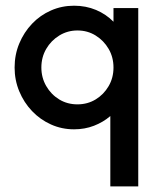

<svg xmlns="http://www.w3.org/2000/svg" viewBox="-20 -445 561 673"><path d="M366.7 208.3V-38.2Q341.7 -16.7 309.4 -4.2Q277.1 8.3 239.6 8.3Q196.5 8.3 158.7 -8.7Q120.8 -25.7 92.4 -55.6Q63.9 -85.4 47.6 -124.7Q31.2 -163.9 31.2 -208.3Q31.2 -253.5 47.6 -292.7Q63.9 -331.9 92.4 -361.8Q120.8 -391.7 158.7 -408.3Q196.5 -425 239.6 -425Q281.2 -425 316.7 -410.1Q352.1 -395.1 377.8 -368.8V-416.7H464.6V208.3ZM251.4 -79.2Q286.8 -79.2 315.3 -96.5Q343.8 -113.9 360.8 -143.1Q377.8 -172.2 377.8 -208.3Q377.8 -244.4 360.8 -273.6Q343.8 -302.8 315.3 -320.5Q286.8 -338.2 251.4 -338.2Q216.7 -338.2 187.8 -320.5Q159 -302.8 142 -273.6Q125 -244.4 125 -208.3Q125 -172.9 142 -143.4Q159 -113.9 187.5 -96.5Q216 -79.2 251.4 -79.2Z"/></svg>

Font: Afacad Flux Medium
Style: Regular
Weight: 500
Designer: Kristian Moeller
Foundry: Dicotype
Version: Version 1.100